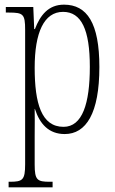

<svg xmlns="http://www.w3.org/2000/svg" viewBox="-20 -566 494 825"><path d="M17 239H206V215H194C140 215 129 208 129 141V18C129 -30 130 -72 129 -98H130C151 -33 190 10 258 10C350 10 407 -79 407 -278C407 -467 354 -546 255 -546C188 -546 153 -501 130 -441H127L123 -536H5V-512H19C80 -512 88 -505 88 -438V140C88 208 77 215 22 215H17ZM253 -21C158 -21 129 -122 129 -275C129 -426 169 -515 251 -515C330 -515 366 -438 366 -279C366 -121 334 -21 253 -21Z"/></svg>

Font: Noto Serif Khmer ExtraCondensed ExtraLight
Style: Regular
Weight: 200
Width: 2
Designer: Danh Hong and the Monotype Design Team
Foundry: Monotype Imaging Inc.
Version: Version 2.004